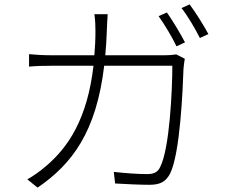

<svg xmlns="http://www.w3.org/2000/svg" viewBox="-20 -831 1040 879"><path d="M462 -578C465 -613 468 -650 469 -689C470 -713 471 -743 473 -766H412C416 -743 417 -711 417 -688C417 -649 415 -613 412 -578H218C179 -578 144 -580 113 -583V-526C145 -529 176 -530 219 -530H408C380 -287 292 -156 190 -70C166 -49 131 -24 105 -10L152 28C310 -80 421 -227 457 -530H769C769 -423 757 -150 713 -66C702 -41 681 -34 654 -34C610 -34 557 -38 501 -44L507 9C561 12 618 15 664 15C712 15 739 2 759 -37C805 -129 817 -426 820 -515C821 -530 823 -544 826 -562L787 -582C774 -580 758 -578 730 -578ZM706 -757C733 -720 769 -659 788 -619L827 -637C805 -679 769 -739 744 -774ZM811 -794C840 -757 873 -701 895 -657L934 -675C914 -713 875 -775 848 -811Z"/></svg>

Font: Noto Sans T Chinese Light
Style: Regular
Weight: 300
Designer: Ryoko NISHIZUKA (kana & ideographs); Paul D. Hunt (Latin, Greek & Cyrillic); Wenlong ZHANG (bopomofo); Sandoll Communica
Foundry: Adobe Systems Incorporated
Version: Version 1.000;PS 1;hotconv 1.0.78;makeotf.lib2.5.61930